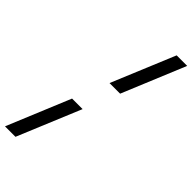

<svg xmlns="http://www.w3.org/2000/svg" viewBox="-384 -869 1095 1095"><g transform="rotate(45 163.5 -321.0)"><path d="M165.5 -428 324.5 -810.5H409.5L251 -428ZM-81.5 168 77 -214.5H162L3 168Z"/></g></svg>

Font: Libre Caslon Text SemiBold Italic
Style: Regular
Weight: 600
Italic angle: -22.583°
Designer: Pablo Impallari, Rodrigo Fuenzalida, Katja Schimmel
Foundry: Pablo Impallari, Rodrigo Fuenzalida
Version: Version 2.000